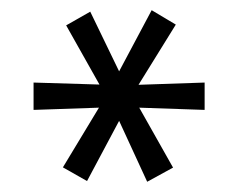

<svg xmlns="http://www.w3.org/2000/svg" viewBox="-20 -708 467 377"><path d="M150.9 -352.5 103.5 -379.4 174.3 -496.6 45.9 -492.2V-545.9L175.3 -542L109.9 -658.2L157.2 -685.1L213.9 -567.9L277.8 -688L325.2 -659.7L252 -541.5L381.8 -545.9V-492.2L253.4 -496.6L319.8 -378.9L269 -351.1L213.9 -470.7Z"/></svg>

Font: Mako
Style: Regular
Weight: 400
Designer: vernon adams
Foundry: vernon adams
Version: Version 1.000